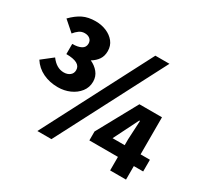

<svg xmlns="http://www.w3.org/2000/svg" viewBox="-157 -968 1254 1193"><g transform="rotate(30 469.5 -372.0)"><path d="M210 -285Q151 -285 103 -308Q55 -331 26 -376L104 -437Q144 -383 196 -383Q222 -383 239.5 -396.5Q257 -410 257 -434Q257 -490 154 -490V-563Q194 -563 217.5 -575.5Q241 -588 241 -615Q241 -636 226.5 -648Q212 -660 189 -660Q167 -660 149.5 -647.5Q132 -635 118 -617L44 -682Q82 -721 120 -739.5Q158 -758 211 -758Q253 -758 288.5 -743Q324 -728 346 -700.5Q368 -673 368 -634Q368 -599 351.5 -574.5Q335 -550 305 -532Q339 -517 361.5 -489.5Q384 -462 384 -424Q384 -383 359.5 -351.5Q335 -320 295.5 -302.5Q256 -285 210 -285ZM237 14 638 -758H739L338 14ZM664 -181H751V-224L758 -359H753ZM751 0V-97H546V-161L703 -447H865V-181H932V-97H865V0Z"/></g></svg>

Font: Source Han Sans CN Heavy
Style: Regular
Weight: 900
Designer: Ryoko NISHIZUKA 西塚涼子 (kana, bopomofo & ideographs); Paul D. Hunt (Latin, Greek & Cyrillic); Sandoll Communications 산돌커뮤니
Foundry: Adobe
Version: Version 2.000;hotconv 1.0.107;makeotfexe 2.5.65593